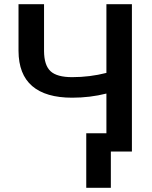

<svg xmlns="http://www.w3.org/2000/svg" viewBox="-20 -731 732 926"><path d="M69.3 0ZM616.2 -710.9V0H493.2V-279.8Q414.1 -259.8 328.1 -259.8Q200.7 -259.8 135.3 -315.9Q69.8 -372.1 69.3 -485.4V-710.9H192.4V-484.4Q192.9 -416.5 223.6 -387.7Q254.4 -358.9 328.1 -358.9Q413.1 -358.9 493.2 -379.4V-710.9ZM514.6 174.8H396V-88.4H514.6Z"/></svg>

Font: Roboto-o Medium
Style: Regular
Weight: 500
Designer: Google
Version: Version 2.134; 2016; ttfautohint (v1.6)